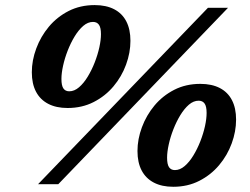

<svg xmlns="http://www.w3.org/2000/svg" viewBox="-20 -706 958 736"><path d="M126 0 777 -676H854L203.5 0ZM245.5 -356Q265 -356 283 -371.5Q301 -387 316.2 -412Q331.5 -437 343 -466.5Q354.5 -496 360.8 -524.5Q367 -553 367 -575Q367 -600.5 359.2 -611.2Q351.5 -622 336.5 -622Q317 -622 299.2 -606.8Q281.5 -591.5 266.2 -566.5Q251 -541.5 239.5 -512Q228 -482.5 221.8 -454Q215.5 -425.5 215.5 -403.5Q215.5 -378 223 -367Q230.5 -356 245.5 -356ZM343 -686.5Q387 -686.5 417.8 -670.5Q448.5 -654.5 464.2 -624Q480 -593.5 480 -549.5Q480 -504 463.2 -458.2Q446.5 -412.5 415 -375Q383.5 -337.5 339 -314.8Q294.5 -292 239 -292Q195.5 -292 164.8 -308Q134 -324 118 -354.5Q102 -385 102 -429Q102 -474.5 119 -520.2Q136 -566 167.2 -603.5Q198.5 -641 243 -663.8Q287.5 -686.5 343 -686.5ZM650.5 -54Q670 -54 688 -69.5Q706 -85 721.2 -110Q736.5 -135 748 -164.5Q759.5 -194 765.8 -222.5Q772 -251 772 -273Q772 -298.5 764.2 -309.2Q756.5 -320 741.5 -320Q722 -320 704.2 -304.8Q686.5 -289.5 671.2 -264.5Q656 -239.5 644.5 -210Q633 -180.5 626.8 -152Q620.5 -123.5 620.5 -101.5Q620.5 -76 628 -65Q635.5 -54 650.5 -54ZM748 -384.5Q792 -384.5 822.8 -368.5Q853.5 -352.5 869.2 -322Q885 -291.5 885 -247.5Q885 -202 868.2 -156.2Q851.5 -110.5 820 -73Q788.5 -35.5 744 -12.8Q699.5 10 644 10Q600.5 10 569.8 -6Q539 -22 523 -52.5Q507 -83 507 -127Q507 -172.5 524 -218.2Q541 -264 572.2 -301.5Q603.5 -339 648 -361.8Q692.5 -384.5 748 -384.5Z"/></svg>

Font: Newsreader 16pt 16pt ExtraBold
Style: Italic
Weight: 800
Italic angle: -17°
Version: Version 1.003